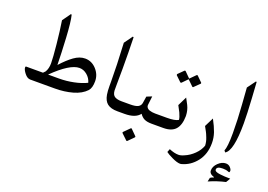

<svg xmlns="http://www.w3.org/2000/svg" viewBox="-116 -898 2076 1485"><g transform="rotate(20 922.0 -155.5)"><path d="M329.1 -83.5Q389.2 -83.5 449.5 -95.9Q509.8 -108.4 553.2 -129.9Q543.5 -166 514.4 -190.4Q485.4 -214.8 450.7 -214.8Q373 -214.8 239.3 -83.5ZM53.2 -75.2Q53.2 -83.5 59.1 -83.5H197.3Q199.7 -86.4 205.3 -91.8Q210.9 -97.2 213.4 -100.1Q231.4 -128.9 231.4 -173.3Q231.4 -217.8 220.5 -326.7Q209.5 -435.5 196.8 -515.1L245.6 -583.5L252.4 -581.1Q266.1 -527.3 273.2 -397.7Q280.3 -268.1 281.7 -177.7Q332.5 -233.9 377.4 -266.1Q422.4 -298.3 467.3 -298.3Q521.5 -298.3 560.3 -256.1Q599.1 -213.9 599.1 -158.9Q599.1 -104 576.7 -79.1Q538.6 -38.1 470.9 -19Q403.3 0 325.7 0H122.6Q98.1 0 75.7 -28.3Q53.2 -56.6 53.2 -75.2Z M765.6 -321.8 764.6 -191.9V-143.6Q767.1 -107.9 787.6 -95.7Q808.1 -83.5 844.2 -83.5H848.1V0H839.8Q786.1 0 756.8 -22.5Q729 -44.4 720.7 -92.8Q715.8 -121.6 715.8 -162.6V-197.3Q715.8 -325.2 705.6 -515.1L754.9 -583.5L762.2 -581.1Q765.6 -460 765.6 -321.8Z M991.7 89.4 1035.6 133.3Q1041 138.7 1035.6 144L991.7 188.5Q986.3 193.8 981 188.5L936.5 146Q930.7 140.1 936.5 134.3L981.4 89.4Q983.9 86.9 987.3 86.9Q990.7 86.9 991.7 89.4ZM848.1 -83.5H915Q959 -83.5 979 -94.2Q999 -105 1002.9 -126.5L1011.7 -183.1L1054.2 -200.2L1045.4 -125Q1045.4 -112.8 1052.7 -104Q1060.1 -95.2 1072.3 -90.8Q1094.7 -83.5 1120.6 -83.5H1151.4V0H1122.1Q1084 0 1061.5 -10.7Q1039.1 -21.5 1022.9 -45.9Q988.3 0 898.9 0H848.1Q832 0 819.3 -12.7Q806.6 -25.4 806.6 -41.5Q807.6 -57.6 820.1 -70.6Q832.5 -83.5 848.1 -83.5Z M1150.4 -83.5H1217.3Q1283.7 -83.5 1310.5 -100.1Q1309.6 -119.6 1293 -155.8L1266.6 -206.1L1303.7 -281.7L1330.6 -231Q1349.1 -193.4 1350.6 -149.9V-143.6Q1349.6 -72.3 1317.9 -36.1Q1286.1 0 1217.3 0H1150.4Q1135.3 0 1122.6 -12.7Q1109.9 -25.4 1109.9 -41.7Q1109.9 -58.1 1122.1 -70.8Q1134.3 -83.5 1150.4 -83.5ZM1318.8 -377.4 1273.4 -421.4 1230.5 -377.4Q1225.6 -372.6 1220.2 -377.4L1176.8 -418.9Q1173.8 -426.3 1176.8 -429.2L1220.2 -472.2Q1225.1 -477.1 1230.5 -472.2L1275.4 -427.2L1320.3 -472.2Q1325.2 -477.1 1330.1 -472.2L1372.1 -430.7Q1377.4 -425.3 1372.1 -419.9L1328.6 -377.4Q1327.6 -375 1324.5 -375Q1321.3 -375 1318.8 -377.4Z M1398.4 154.8Q1418.5 154.8 1444.3 142.6Q1485.4 126 1520.3 91.8Q1555.2 57.6 1568.8 17.6Q1567.4 -13.7 1556.2 -42.5Q1543.5 -75.7 1537.1 -86.4Q1518.1 -120.6 1516.1 -125L1553.7 -200.2Q1583.5 -144.5 1597.7 -103.3Q1611.8 -62 1611.8 -17.6Q1611.8 72.8 1563.7 134.3Q1515.6 195.8 1444.3 214.4Q1439.5 215.8 1434.6 215.8Q1409.2 215.8 1367.2 195.8Q1325.2 175.8 1311 163.6L1321.3 136.7Q1364.7 154.8 1398.4 154.8Z M1675.8 182.6Q1675.8 148.9 1705.3 120.4Q1734.9 91.8 1767.6 91.8Q1790 91.8 1804.2 107.2Q1818.4 122.6 1818.4 135Q1818.4 147.5 1811.5 147.5Q1810.1 147.5 1804.2 145Q1785.6 137.2 1759.3 137.2Q1709 137.2 1709 163.1Q1709 181.2 1752.9 186.5Q1792 191.4 1838.4 191.4Q1837.4 194.8 1817.4 226.6Q1748 242.2 1681.6 271.5L1688.5 239.3Q1694.3 233.9 1716.8 225.6V223.1Q1675.8 210.9 1675.8 182.6ZM1791 -246.6Q1791 -17.1 1731.9 14.2L1721.7 0Q1737.3 -31.2 1737.3 -146.5Q1737.3 -254.9 1728 -379.9Q1718.8 -504.9 1718.3 -515.1L1768.6 -583.5L1774.9 -581.1Q1774.9 -580.6 1783 -452.1Q1791 -323.7 1791 -246.6Z"/></g></svg>

Font: Farbod
Style: Regular
Weight: 400
Designer: Mohammad Saleh Souzanchi
Foundry: http://font-store.ir
Version: Version:3.2.5;RFB:1.2.5;Building:2016-06-12 13:21:07.028780